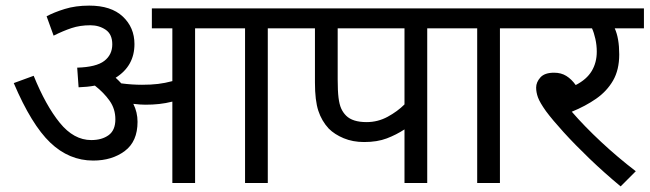

<svg xmlns="http://www.w3.org/2000/svg" viewBox="-20 -652 2314 684"><path d="M470 -218Q470 -148 424.5 -114Q379 -80 312 -80Q226 -80 159 -144Q92 -208 29 -356L100 -382Q143 -276 193 -214.5Q243 -153 305 -153Q343 -153 367 -170.5Q391 -188 391 -227Q391 -264 370.5 -293Q350 -322 318 -347Q291 -342 260 -341L255 -411Q323 -413 351.5 -435Q380 -457 380 -494Q380 -530 356.5 -546Q333 -562 302 -562Q265 -562 235 -552Q205 -542 171 -525L146 -594Q172 -608 210.5 -620Q249 -632 298 -632Q376 -632 417.5 -593Q459 -554 459 -495Q459 -417 392 -375Q403 -365 412 -355Q450 -350 486 -350Q518 -350 543 -353Q568 -356 594 -363V-551H521V-622H1038V-551H934V0H853V-551H675V0H594V-290Q570 -284 547 -281.5Q524 -279 498 -279Q481 -279 455 -282Q470 -252 470 -218Z M1502 -551V0H1421V-191Q1392 -172 1358 -159Q1324 -146 1277 -146Q1237 -146 1204.5 -159.5Q1172 -173 1151 -194Q1126 -221 1114 -257.5Q1102 -294 1102 -358V-551H1023V-622H1606V-551ZM1421 -551H1183V-369Q1183 -328 1186 -304Q1189 -280 1195.5 -265.5Q1202 -251 1213 -240Q1236 -217 1286 -217Q1326 -217 1361 -236Q1396 -255 1421 -280Z M1761 -551V0H1680V-551H1591V-622H1864V-551Z M2245 -42 2191 12Q2132 -37 2080 -87Q2028 -137 1988 -181Q1948 -225 1925 -256Q1903 -287 1896.5 -305Q1890 -323 1890 -340Q1890 -359 1905 -376Q1920 -393 1954 -393Q1979 -393 1997.5 -381.5Q2016 -370 2031 -349Q2070 -369 2088 -399Q2106 -429 2106 -468Q2106 -491 2101 -513.5Q2096 -536 2089 -551H1850V-622H2274V-551H2170Q2186 -516 2186 -458Q2186 -403 2164 -365Q2142 -327 2104 -300.5Q2066 -274 2017 -254Q2062 -202 2121.5 -146.5Q2181 -91 2245 -42Z"/></svg>

Font: Noto Sans
Style: Italic
Weight: 400
Italic angle: -12°
Designer: Monotype Design Team
Foundry: Monotype Imaging Inc.
Version: Version 2.013; ttfautohint (v1.8.4.7-5d5b)